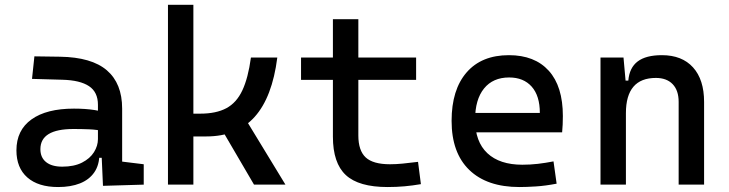

<svg xmlns="http://www.w3.org/2000/svg" viewBox="-20 -752 2970 782"><path d="M399.4 4.9 392.6 -148.4 378.9 -191.4V-325.2Q378.9 -377 342.5 -401.1Q306.2 -425.3 234.4 -427.2L110.4 -430.7L120.1 -522.5L224.6 -521Q353 -519 415.3 -465.6Q477.5 -412.1 477.5 -309.6V-93.8L565.4 -83V0ZM216.8 9.8Q135.7 9.8 91.3 -29.3Q46.9 -68.4 46.9 -139.6Q46.9 -221.7 108.2 -265.6Q169.4 -309.6 281.2 -309.6Q327.6 -309.6 364 -304Q400.4 -298.3 428.7 -287.1L407.2 -216.8Q374.5 -224.1 343.3 -225.3Q312 -226.6 279.3 -226.6Q144.5 -226.6 144.5 -144.5Q144.5 -110.4 167.7 -91.8Q190.9 -73.2 233.4 -73.2Q281.7 -73.2 314.2 -89.8Q346.7 -106.4 362.8 -132.3Q378.9 -158.2 378.9 -185.5V-242.2L409.2 -109.4H368.2L384.8 -125Q384.8 -80.1 364 -50Q343.3 -20 305.7 -5.1Q268.1 9.8 216.8 9.8Z M737.3 -196.3V-289.1H795.9Q860.4 -289.1 901.9 -311.3Q943.4 -333.5 967 -383.8Q990.7 -434.1 1002 -517.6H1109.4Q1088.9 -356 1017.3 -276.1Q945.8 -196.3 820.3 -196.3ZM664.1 0V-732.4H767.6V0ZM1014.6 0 867.2 -252 964.8 -292 1142.6 0Z M1558.6 9.8Q1440.9 9.8 1388.4 -39.1Q1335.9 -87.9 1335.9 -195.3V-283.2H1439.5V-200.2Q1439.5 -138.7 1469.5 -110.8Q1499.5 -83 1568.4 -83Q1592.8 -83 1620.1 -85.7Q1647.5 -88.4 1682.6 -92.8L1694.3 -2Q1660.2 3.9 1627.7 6.8Q1595.2 9.8 1558.6 9.8ZM1335.9 -244.1V-673.8H1439.5V-244.1ZM1206.1 -426.8V-517.6H1674.8V-426.8Z M2095.7 9.8Q1963.4 9.8 1891.4 -59.8Q1819.3 -129.4 1819.3 -259.8Q1819.3 -386.7 1880.4 -457Q1941.4 -527.3 2052.7 -527.3Q2157.7 -527.3 2215.1 -463.9Q2272.5 -400.4 2272.5 -279.3Q2272.5 -243.7 2269.5 -212.9H1906.2V-292H2178.7Q2178.7 -361.8 2145.5 -399.2Q2112.3 -436.5 2053.7 -436.5Q1987.8 -436.5 1951.4 -391.6Q1915 -346.7 1915 -264.6Q1915 -174.8 1965.1 -127.9Q2015.1 -81.1 2107.4 -81.1Q2139.6 -81.1 2170.9 -84.7Q2202.1 -88.4 2234.4 -94.7L2247.1 -3.9Q2201.2 4.9 2163.1 7.3Q2125 9.8 2095.7 9.8Z M2744.1 0V-336.9Q2744.1 -383.8 2719.7 -409.2Q2695.3 -434.6 2651.4 -434.6Q2529.3 -434.6 2529.3 -291L2499 -423.8H2539.1Q2543.5 -476.1 2577.1 -501.7Q2610.8 -527.3 2675.8 -527.3Q2757.8 -527.3 2802.7 -477.5Q2847.7 -427.7 2847.7 -336.9V0ZM2425.8 0V-517.6H2519.5L2529.3 -408.2V0Z"/></svg>

Font: Cascadia Code
Style: Regular
Weight: 400
Monospace: yes
Designer: Aaron Bell
Foundry: Saja Typeworks
Version: Version 2106.017